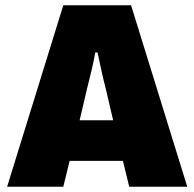

<svg xmlns="http://www.w3.org/2000/svg" viewBox="-20 -708 736 728"><path d="M7 0 220 -688H477L690 0H470L446 -98H244L220 0ZM282 -252H409L380 -376Q377 -387 373 -403.5Q369 -420 365 -438.5Q361 -457 357 -475.5Q353 -494 350 -509H341Q338 -490 333 -467Q328 -444 322 -420Q316 -396 311 -376Z"/></svg>

Font: Archivo SemiCondensed Black
Style: Regular
Weight: 900
Width: 4
Designer: Hector Gatti
Foundry: Omnibus-Type
Version: Version 2.001